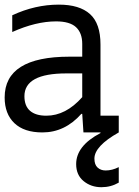

<svg xmlns="http://www.w3.org/2000/svg" viewBox="-26 -558 585 809"><path d="M25.6 -493.6Q121.8 -538.5 221.8 -538.5Q309 -538.5 353.2 -498.7Q397.4 -459 397.4 -370.5V-70.5H474.4V0H325.6L320.5 -78.2H316.7Q247.4 0 152.6 0Q75.6 0 34.6 -39.1Q-6.4 -78.2 -6.4 -147.4Q-6.4 -319.2 266.7 -319.2H320.5V-373.1Q320.5 -419.2 294.2 -443.6Q267.9 -467.9 210.3 -467.9Q125.6 -467.9 25.6 -423.1ZM253.8 -248.7Q76.9 -248.7 76.9 -152.6Q76.9 -111.5 100.6 -91Q124.4 -70.5 169.2 -70.5Q251.3 -70.5 320.5 -148.7V-248.7ZM474.4 0Q371.8 57.7 371.8 110.3Q371.8 135.9 385.3 148.1Q398.7 160.3 419.2 160.3Q446.2 160.3 474.4 146.2V211.5Q441 230.8 401.3 230.8Q357.7 230.8 326.3 205.1Q294.9 179.5 294.9 133.3Q294.9 56.4 397.4 2.6V-12.8H474.4Z"/></svg>

Font: Slabo 13px
Style: Regular
Weight: 400
Designer: John Hudson
Foundry: Tiro Typeworks Ltd.
Version: Version 1.02 Build 005a